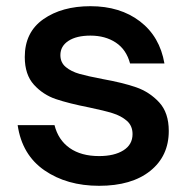

<svg xmlns="http://www.w3.org/2000/svg" viewBox="-20 -589 609 620"><path d="M37 -185H156Q168 -137 205 -111Q242 -85 300 -85Q349 -85 378.5 -103.5Q408 -122 408 -156Q408 -183 389.5 -199Q371 -215 343.5 -223.5Q316 -232 268 -242Q202 -255 160.5 -269Q119 -283 89.5 -315.5Q60 -348 60 -405Q60 -485 120 -527Q180 -569 272 -569Q368 -569 432 -520Q496 -471 511 -384H400Q388 -429 354 -451.5Q320 -474 272 -474Q227 -474 201 -457Q175 -440 175 -411Q175 -387 192.5 -372.5Q210 -358 236.5 -350.5Q263 -343 310 -334Q377 -322 420 -307Q463 -292 494 -258.5Q525 -225 525 -166Q525 -85 465 -37Q405 11 300 11Q196 11 123.5 -39Q51 -89 37 -185Z"/></svg>

Font: Open Sauce One SemiBold
Style: Regular
Weight: 600
Designer: Alfredo Marco Pradil
Foundry: Creative Sauce Fz LLC
Version: Version 1.477